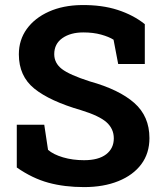

<svg xmlns="http://www.w3.org/2000/svg" viewBox="-20 -741 649 771"><path d="M317.4 10.3Q238.8 10.3 174.3 -7.3Q109.9 -24.9 47.4 -68.4V-240.2H157.7L172.9 -139.2Q194.3 -120.6 233.2 -109.1Q272 -97.7 317.4 -97.7Q375.5 -97.7 406.2 -121.3Q437 -145 437 -185.5Q437 -223.6 408 -249.8Q378.9 -275.9 306.2 -298.3Q179.7 -335 117.7 -385.3Q55.7 -435.5 55.7 -522.9Q55.7 -580.6 87.6 -624.8Q119.6 -668.9 176.3 -694.3Q232.9 -719.7 307.1 -720.7Q389.2 -721.7 452.4 -701.2Q515.6 -680.7 561.5 -644V-483.9H454.6L436 -581.5Q417.5 -593.3 386 -602.1Q354.5 -610.8 314.5 -610.8Q263.2 -610.8 230.5 -587.9Q197.8 -564.9 197.8 -523.4Q197.8 -487.8 228.3 -464.1Q258.8 -440.4 340.8 -414.1Q458.5 -381.3 519.3 -327.6Q580.1 -273.9 580.1 -186.5Q580.1 -125.5 547.4 -81.5Q514.6 -37.6 455.3 -13.7Q396 10.3 317.4 10.3Z"/></svg>

Font: Roboto Slab
Style: Bold
Weight: 700
Designer: Google
Version: Version 2.000; ttfautohint (v1.8.1.43-b0c9)